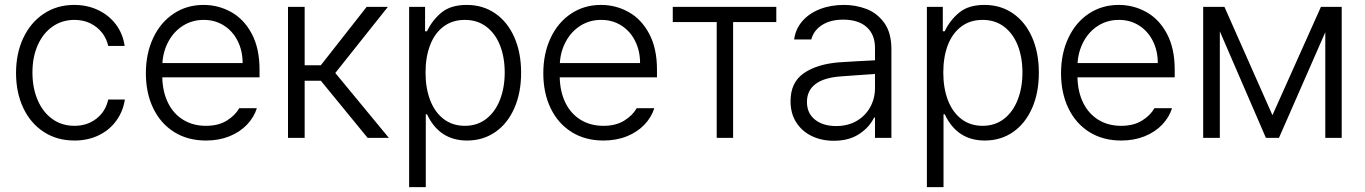

<svg xmlns="http://www.w3.org/2000/svg" viewBox="-20 -558 5522 777"><path d="M44.9 -262.7Q44.9 -342.3 74.5 -404.8Q104 -467.3 157.5 -502.7Q210.9 -538.1 280.3 -538.1Q333.5 -538.1 377.4 -517.1Q421.4 -496.1 449.5 -458.5Q477.5 -420.9 484.4 -372.1H418Q411.6 -401.4 393.1 -425.3Q374.5 -449.2 345.9 -463.4Q317.4 -477.5 281.2 -477.5Q231.4 -477.5 192.9 -450.7Q154.3 -423.8 132.8 -375.5Q111.3 -327.1 111.3 -264.6Q111.3 -201.7 132.6 -152.6Q153.8 -103.5 192.1 -76.2Q230.5 -48.8 281.2 -48.8Q332.5 -48.8 369.9 -77.6Q407.2 -106.4 418 -155.3H485.4Q478 -107.4 450.7 -69.6Q423.3 -31.7 379.6 -10.5Q335.9 10.7 281.2 10.7Q210.4 10.7 156.7 -24.4Q103 -59.6 74 -121.6Q44.9 -183.6 44.9 -262.7Z M570.3 -261.7Q570.3 -341.3 599.9 -404.3Q629.4 -467.3 682.6 -502.7Q735.8 -538.1 803.7 -538.1Q863.8 -538.1 915.5 -509.3Q967.3 -480.5 998.8 -421.4Q1030.3 -362.3 1030.3 -276.4V-245.1H636.7Q638.2 -185.5 660.2 -141.4Q682.1 -97.2 721.7 -73Q761.2 -48.8 813.5 -48.8Q863.8 -48.8 897.7 -69.8Q931.6 -90.8 948.2 -120.1H1019.5Q1007.8 -83 979.2 -53.2Q950.7 -23.4 908.2 -6.3Q865.7 10.7 813.5 10.7Q739.7 10.7 684.8 -23.7Q629.9 -58.1 600.1 -119.9Q570.3 -181.6 570.3 -261.7ZM961.9 -302.7Q961.9 -352.1 941.9 -392.1Q921.9 -432.1 886 -454.8Q850.1 -477.5 804.7 -477.5Q757.8 -477.5 720.7 -454.1Q683.6 -430.7 661.9 -390.6Q640.1 -350.6 637.2 -302.7Z M1145.5 -530.3H1212.9V-293.9H1278.3L1463.9 -530.3H1549.8L1336.9 -262.7L1553.7 0H1467.8L1278.3 -231.4H1212.9V0H1145.5Z M1635.7 -530.3H1700.2V-431.6H1708Q1729.5 -476.6 1766.8 -507.3Q1804.2 -538.1 1869.1 -538.1Q1934.1 -538.1 1983.9 -503.9Q2033.7 -469.7 2061.3 -407.5Q2088.9 -345.2 2088.9 -263.7Q2088.9 -182.1 2061.3 -119.9Q2033.7 -57.6 1984.1 -23.4Q1934.6 10.7 1870.1 10.7Q1757.8 10.7 1708 -95.7H1703.1V199.2H1635.7ZM1861.3 -48.8Q1911.6 -48.8 1948 -77.1Q1984.4 -105.5 2003.4 -154.5Q2022.5 -203.6 2022.5 -264.6Q2022.5 -325.7 2003.7 -373.8Q1984.9 -421.9 1948.5 -449.7Q1912.1 -477.5 1861.3 -477.5Q1811 -477.5 1775.1 -450.7Q1739.3 -423.8 1720.7 -375.7Q1702.1 -327.6 1702.1 -264.6Q1702.1 -201.2 1720.9 -152.3Q1739.7 -103.5 1775.6 -76.2Q1811.5 -48.8 1861.3 -48.8Z M2178.7 -261.7Q2178.7 -341.3 2208.3 -404.3Q2237.8 -467.3 2291 -502.7Q2344.2 -538.1 2412.1 -538.1Q2472.2 -538.1 2523.9 -509.3Q2575.7 -480.5 2607.2 -421.4Q2638.7 -362.3 2638.7 -276.4V-245.1H2245.1Q2246.6 -185.5 2268.6 -141.4Q2290.5 -97.2 2330.1 -73Q2369.6 -48.8 2421.9 -48.8Q2472.2 -48.8 2506.1 -69.8Q2540 -90.8 2556.6 -120.1H2627.9Q2616.2 -83 2587.6 -53.2Q2559.1 -23.4 2516.6 -6.3Q2474.1 10.7 2421.9 10.7Q2348.1 10.7 2293.2 -23.7Q2238.3 -58.1 2208.5 -119.9Q2178.7 -181.6 2178.7 -261.7ZM2570.3 -302.7Q2570.3 -352.1 2550.3 -392.1Q2530.3 -432.1 2494.4 -454.8Q2458.5 -477.5 2413.1 -477.5Q2366.2 -477.5 2329.1 -454.1Q2292 -430.7 2270.3 -390.6Q2248.5 -350.6 2245.6 -302.7Z M2702.6 -530.3H3121.6V-468.8H2946.8V0H2880.4V-468.8H2702.6Z M3374.5 -305.7Q3408.7 -308.1 3450.4 -310.3Q3492.2 -312.5 3521 -314V-364.3Q3521 -418 3487.5 -448.2Q3454.1 -478.5 3392.1 -478.5Q3340.8 -478.5 3306.9 -456.8Q3272.9 -435.1 3263.2 -398.4H3193.8Q3199.2 -439.9 3226.3 -471.7Q3253.4 -503.4 3297.4 -520.8Q3341.3 -538.1 3396 -538.1Q3441.9 -538.1 3485.1 -522.2Q3528.3 -506.3 3557.9 -466.3Q3587.4 -426.3 3587.4 -358.4V0H3521V-82H3517.1Q3498.5 -43 3457 -15.6Q3415.5 11.7 3354 11.7Q3305.2 11.7 3265.4 -7.3Q3225.6 -26.4 3202.4 -62.5Q3179.2 -98.6 3179.2 -148.4Q3179.2 -224.1 3232.2 -261.2Q3285.2 -298.3 3374.5 -305.7ZM3363.8 -47.9Q3411.1 -47.9 3446.8 -68.6Q3482.4 -89.4 3501.7 -124.5Q3521 -159.7 3521 -202.1V-258.8L3384.3 -249Q3314.5 -244.1 3280 -217.8Q3245.6 -191.4 3245.6 -145.5Q3245.6 -99.6 3278.3 -73.7Q3311 -47.9 3363.8 -47.9Z M3731 -530.3H3795.4V-431.6H3803.2Q3824.7 -476.6 3862.1 -507.3Q3899.4 -538.1 3964.4 -538.1Q4029.3 -538.1 4079.1 -503.9Q4128.9 -469.7 4156.5 -407.5Q4184.1 -345.2 4184.1 -263.7Q4184.1 -182.1 4156.5 -119.9Q4128.9 -57.6 4079.3 -23.4Q4029.8 10.7 3965.3 10.7Q3853 10.7 3803.2 -95.7H3798.3V199.2H3731ZM3956.5 -48.8Q4006.8 -48.8 4043.2 -77.1Q4079.6 -105.5 4098.6 -154.5Q4117.7 -203.6 4117.7 -264.6Q4117.7 -325.7 4098.9 -373.8Q4080.1 -421.9 4043.7 -449.7Q4007.3 -477.5 3956.5 -477.5Q3906.2 -477.5 3870.4 -450.7Q3834.5 -423.8 3815.9 -375.7Q3797.4 -327.6 3797.4 -264.6Q3797.4 -201.2 3816.2 -152.3Q3835 -103.5 3870.8 -76.2Q3906.7 -48.8 3956.5 -48.8Z M4273.9 -261.7Q4273.9 -341.3 4303.5 -404.3Q4333 -467.3 4386.2 -502.7Q4439.5 -538.1 4507.3 -538.1Q4567.4 -538.1 4619.1 -509.3Q4670.9 -480.5 4702.4 -421.4Q4733.9 -362.3 4733.9 -276.4V-245.1H4340.3Q4341.8 -185.5 4363.8 -141.4Q4385.7 -97.2 4425.3 -73Q4464.8 -48.8 4517.1 -48.8Q4567.4 -48.8 4601.3 -69.8Q4635.3 -90.8 4651.9 -120.1H4723.1Q4711.4 -83 4682.9 -53.2Q4654.3 -23.4 4611.8 -6.3Q4569.3 10.7 4517.1 10.7Q4443.4 10.7 4388.4 -23.7Q4333.5 -58.1 4303.7 -119.9Q4273.9 -181.6 4273.9 -261.7ZM4665.5 -302.7Q4665.5 -352.1 4645.5 -392.1Q4625.5 -432.1 4589.6 -454.8Q4553.7 -477.5 4508.3 -477.5Q4461.4 -477.5 4424.3 -454.1Q4387.2 -430.7 4365.5 -390.6Q4343.8 -350.6 4340.8 -302.7Z M5325.7 -530.3H5409.7V0H5343.3V-427.7L5155.8 0H5103L4916.5 -431.2V0H4849.1V-530.3H4935.1L5129.4 -91.8Z"/></svg>

Font: Pretendard Light
Style: Regular
Weight: 300
Designer: Base glyphs from Inter by Rasmus Andersson; Hangeul glyphs from Noto Sans CJK(Source Han Sans) by Jang Soo-young and Kan
Foundry: Kil Hyung-jin
Version: Version 1.309